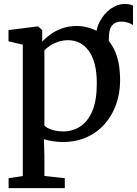

<svg xmlns="http://www.w3.org/2000/svg" viewBox="-20 -699 685 960"><path d="M519 -383 475 -419 459.5 -498Q457 -549 478.2 -590Q499.5 -631 533.2 -655Q567 -679 602 -679Q632.5 -679 645 -670.5V-574Q633.5 -581.5 618.8 -586.2Q604 -591 586 -591Q571.5 -591.5 557.8 -585.2Q544 -579 535 -563.8Q526 -548.5 525 -522ZM23 241.5V192L94 181V-475.5L22.5 -492.5V-548.5L167.5 -567H170L191 -549V-490.5Q207 -508.5 232 -526.8Q257 -545 290 -557Q323 -569 362.5 -569Q419.5 -569 469.5 -541.2Q519.5 -513.5 550 -453.5Q580.5 -393.5 580.5 -297Q580.5 -234 561 -178.2Q541.5 -122.5 504.2 -79.8Q467 -37 414 -13Q361 11 293.5 11Q270 11 243.2 7Q216.5 3 199.5 -3L202 80.5V181L304 192V241.5ZM297 -42Q343.5 -42 381.5 -66.8Q419.5 -91.5 441.8 -144.2Q464 -197 464 -282Q464 -339 453 -380Q442 -421 422 -447.2Q402 -473.5 376.2 -485.8Q350.5 -498 321 -498Q294 -498 270.5 -490Q247 -482 229.5 -470.2Q212 -458.5 202 -447.5V-72Q209.5 -61 236 -51.5Q262.5 -42 297 -42Z"/></svg>

Font: Merriweather 20pt Medium
Style: Regular
Weight: 500
Version: Version 2.100